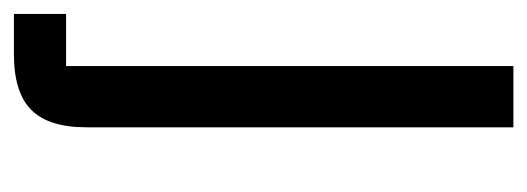

<svg xmlns="http://www.w3.org/2000/svg" viewBox="-262 -297 758 276"><g transform="rotate(90 117.0 -159.0)"><path d="M-1 125H74V-518H162V96Q162 150 137 175Q112 200 57 200H-1Z"/></g></svg>

Font: IBM Plex Sans Cond Text
Style: Regular
Weight: 450
Width: 3
Designer: Mike Abbink, Paul van der Laan, Pieter van Rosmalen
Foundry: Bold Monday
Version: Version 1.3